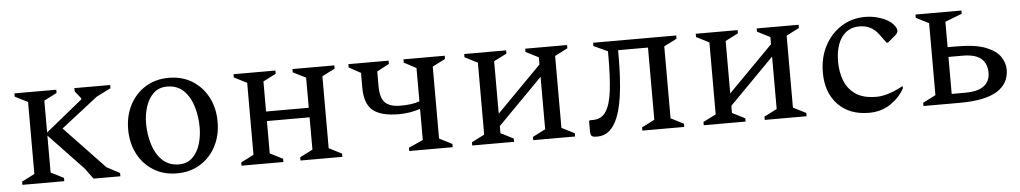

<svg xmlns="http://www.w3.org/2000/svg" viewBox="-33 -696 4999 941"><g transform="rotate(-5 2466.5 -225.0)"><path d="M398 0 360 -52 191 -230V-48L254 -16V0H48V-16L111 -48V-402L48 -434V-450H254V-434L191 -402V-245L372 -392V-398L343 -434V-450H519V-434L449 -399L268 -258L466 -50L530 -16V0Z M808 10Q742 10 692.5 -21Q643 -52 615.5 -105Q588 -158 588 -225Q588 -292 615.5 -345Q643 -398 692.5 -429Q742 -460 808 -460Q874 -460 923.5 -429Q973 -398 1000.5 -345Q1028 -292 1028 -225Q1028 -158 1000.5 -105Q973 -52 923.5 -21Q874 10 808 10ZM822 -33Q862 -33 888 -58Q914 -83 926 -122.5Q938 -162 938 -205Q938 -258 923.5 -307Q909 -356 877.5 -387Q846 -418 796 -418Q755 -418 729 -393Q703 -368 690.5 -329Q678 -290 678 -246Q678 -193 693 -144Q708 -95 740 -64Q772 -33 822 -33Z M1189 -402 1126 -434V-450H1332V-434L1269 -402V-254H1479V-402L1416 -434V-450H1622V-434L1559 -402V-48L1622 -16V0H1416V-16L1479 -48V-207H1269V-48L1332 -16V0H1126V-16L1189 -48Z M1749 -329V-402L1691 -434V-450H1889V-434L1829 -402V-330Q1829 -271 1853 -248Q1877 -225 1928 -225Q1957 -225 1979 -228Q2001 -231 2022 -238V-402L1962 -434V-450H2165V-434L2102 -402V-48L2165 -16V0H1951V-16L2022 -48V-201Q1994 -192 1968 -188Q1942 -184 1917 -184Q1829 -184 1789 -217Q1749 -250 1749 -329Z M2324 -402 2261 -434V-450H2467V-434L2404 -402V-144L2624 -367V-402L2561 -434V-450H2767V-434L2704 -402V-48L2767 -16V0H2561V-16L2624 -48V-306L2404 -83V-48L2467 -16V0H2261V-16L2324 -48Z M3014 -378Q3014 -260 3002.5 -178Q2991 -96 2965 -49Q2949 -20 2927 -5Q2905 10 2875 10Q2854 10 2848 4Q2842 -2 2842 -19V-69L2846 -73H2861Q2905 -73 2927 -109Q2949 -145 2956.5 -213Q2964 -281 2964 -378V-402L2895 -434V-450H3304V-434L3241 -402V-48L3304 -16V0H3098V-16L3161 -48V-403H3014Z M3463 -402 3400 -434V-450H3606V-434L3543 -402V-144L3763 -367V-402L3700 -434V-450H3906V-434L3843 -402V-48L3906 -16V0H3700V-16L3763 -48V-306L3543 -83V-48L3606 -16V0H3400V-16L3463 -48Z M4213 10Q4116 10 4060 -49Q4004 -108 4004 -205Q4004 -280 4034.5 -337.5Q4065 -395 4117 -427.5Q4169 -460 4234 -460Q4274 -460 4312 -446.5Q4350 -433 4370 -411Q4386 -392 4386 -381Q4386 -367 4373 -357L4335 -325H4328L4294 -371Q4279 -391 4256.5 -403.5Q4234 -416 4201 -416Q4146 -416 4114.5 -372.5Q4083 -329 4083 -251Q4083 -203 4099 -160.5Q4115 -118 4152.5 -91.5Q4190 -65 4256 -65Q4311 -65 4385 -105H4388V-95Q4365 -52 4319.5 -21Q4274 10 4213 10Z M4667 -277Q4761 -277 4812 -256.5Q4863 -236 4883 -205Q4903 -174 4903 -143Q4903 -73 4843 -36.5Q4783 0 4659 0H4481V-16L4544 -48V-402L4481 -434V-450H4707V-434L4624 -402V-277ZM4693 -229H4624V-47H4689Q4754 -47 4783.5 -70.5Q4813 -94 4813 -134Q4813 -180 4784.5 -204.5Q4756 -229 4693 -229Z"/></g></svg>

Font: Spectral
Style: Regular
Weight: 400
Designer: Jean-Baptiste Levee
Foundry: Production Type
Version: Version 2.001